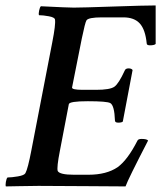

<svg xmlns="http://www.w3.org/2000/svg" viewBox="-27 -668 599 691"><path d="M238.3 -640.6Q267.6 -640.6 380.4 -644.5Q493.2 -648.4 533.2 -648.4V-509.8Q528.3 -504.9 512.7 -504.9Q501 -504.9 501 -511.7Q496.1 -561.5 476.1 -583.5Q456.1 -605.5 417 -605.5H339.8Q291 -605.5 284.2 -594.7Q279.3 -586.9 267.6 -530.3L232.4 -353.5Q230.5 -344.7 270.5 -344.7H318.4Q369.1 -344.7 384.8 -356Q400.4 -367.2 421.9 -414.1Q424.8 -421.9 435.5 -421.9Q446.3 -421.9 450.2 -416L415 -230.5Q411.1 -226.6 398.4 -226.6Q386.7 -226.6 386.7 -234.4Q384.8 -288.1 370.1 -296.9Q358.4 -303.7 289.1 -303.7Q222.7 -303.7 220.7 -293L188.5 -125Q176.8 -65.4 180.7 -52.7Q187.5 -39.1 239.3 -39.1H291Q356.4 -39.1 396.5 -66.4Q432.6 -92.8 467.8 -162.1Q470.7 -168 482.4 -168Q502 -168 505.9 -162.1Q433.6 -22.5 424.8 2.9Q401.4 2.9 290.5 2Q179.7 1 111.3 1Q81.1 1 41.5 2Q2 2.9 -5.9 2.9Q-7.8 -1 -5.9 -13.2Q-3.9 -25.4 0 -29.3Q14.6 -29.3 37.6 -33.2Q60.5 -37.1 64.5 -44.9Q73.2 -60.5 85.9 -127L161.1 -515.6Q173.8 -580.1 170.9 -597.7Q169.9 -605.5 148.9 -609.4Q127.9 -613.3 113.3 -613.3Q111.3 -618.2 113.8 -629.9Q116.2 -641.6 120.1 -645.5Q217.8 -640.6 238.3 -640.6Z"/></svg>

Font: Crimson
Style: SemiboldItalic
Weight: 600
Italic angle: -11°
Version: Version 0.8 ; ttfautohint (v1.00) -l 8 -r 50 -G 200 -x 14 -D